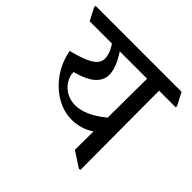

<svg xmlns="http://www.w3.org/2000/svg" viewBox="-186 -782 953 953"><g transform="rotate(45 291.0 -305.0)"><path d="M289 -136Q230 -136 177.5 -167.5Q125 -199 88.5 -252Q52 -305 40 -371Q118 -390 154.5 -412.5Q191 -435 191 -469Q191 -482 184.5 -502Q178 -522 162 -545H6L-28 -610V-620H576L610 -555V-545H493L495 10H485L405 -42L406 -172Q376 -152 346 -144Q316 -136 289 -136ZM409 -545H217Q263 -475 263 -426Q263 -388 231.5 -359Q200 -330 127 -310Q128 -280 144.5 -254.5Q161 -229 188.5 -214Q216 -199 250 -199Q284 -199 323 -216Q362 -233 407 -270Z"/></g></svg>

Font: Tiro Devanagari Marathi
Style: Regular
Weight: 400
Designer: Devanagari: John Hudson & Fiona Ross. Latin: John Hudson.
Foundry: Tiro Typeworks Ltd.
Version: Version 1.52